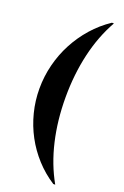

<svg xmlns="http://www.w3.org/2000/svg" viewBox="-157 -813 591 913"><g transform="rotate(20 138.5 -357.0)"><path d="M242 -765H252Q204 -680 180 -576.5Q156 -473 156 -357Q156 -241 180 -137.5Q204 -34 252 51H242Q191 18 151 -26Q111 -70 83 -122Q55 -174 40 -233Q25 -292 25 -353Q25 -415 40 -474.5Q55 -534 83 -587Q111 -640 151 -685.5Q191 -731 242 -765Z"/></g></svg>

Font: Moniqa Black Heading
Style: Regular
Weight: 900
Designer: Rajesh Rajput
Foundry: Rajesh Rajput
Version: Version 1.000